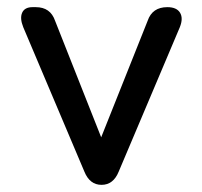

<svg xmlns="http://www.w3.org/2000/svg" viewBox="-20 -517 566 537"><path d="M264 0Q231 0 216 -37L45 -441Q35 -466 42 -481.5Q49 -497 71 -497H80Q121 -497 134 -459L263 -133L393 -459Q406 -497 448 -497Q474 -497 483.5 -481.5Q493 -466 483 -441L312 -37Q297 0 264 0Z"/></svg>

Font: Zen Maru Gothic Medium
Style: Regular
Weight: 500
Designer: Yoshimichi Ohira
Foundry: Positype
Version: Version 1.001